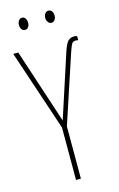

<svg xmlns="http://www.w3.org/2000/svg" viewBox="-133 -938 617 993"><g transform="rotate(-15 175.5 -441.5)"><path d="M145 0V-281L0 -714H27L158 -315L268 -653Q282 -695 294.5 -707.5Q307 -720 327 -720Q336 -720 343 -717V-695Q339 -697 335 -697Q331 -697 328 -697Q315 -697 309 -687.5Q303 -678 292 -646L171 -280V0ZM67 -850Q67 -863 73.5 -873Q80 -883 92 -883Q103 -883 109.5 -873.5Q116 -864 116 -850Q116 -836 109.5 -827Q103 -818 92 -818Q80 -818 73.5 -827.5Q67 -837 67 -850ZM208 -851Q208 -864 215 -873.5Q222 -883 233 -883Q244 -883 251 -874Q258 -865 258 -851Q258 -837 251 -827.5Q244 -818 233 -818Q222 -818 215 -828Q208 -838 208 -851Z"/></g></svg>

Font: Noto Sans ExtraCondensed Thin
Style: Regular
Weight: 100
Width: 2
Designer: Monotype Design Team
Foundry: Monotype Imaging Inc.
Version: Version 2.013; ttfautohint (v1.8.4.7-5d5b)